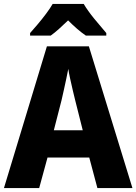

<svg xmlns="http://www.w3.org/2000/svg" viewBox="-20 -950 689 970"><path d="M472 0 431 -154H220L178 0H0L217 -716H429L649 0ZM360 -443Q355 -463 348 -492.5Q341 -522 334.5 -552Q328 -582 325 -602Q321 -581 315 -552.5Q309 -524 302.5 -495Q296 -466 291 -444L252 -292H398ZM403 -930Q423 -896 456.5 -855Q490 -814 517 -783V-770H414Q392 -785 370 -804Q348 -823 324 -847Q299 -823 278 -804Q257 -785 236 -770H132V-783Q149 -802 171 -828Q193 -854 213.5 -881.5Q234 -909 246 -930Z"/></svg>

Font: Noto Sans Lao UI SemCond ExtBd
Style: Regular
Weight: 800
Width: 4
Designer: Monotype Design Team
Foundry: Monotype Imaging Inc.
Version: Version 2.000; ttfautohint (v1.8.4.7-5d5b)